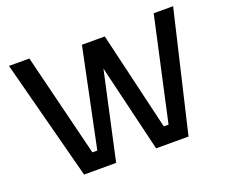

<svg xmlns="http://www.w3.org/2000/svg" viewBox="-119 -914 1289 1097"><g transform="rotate(-20 526.0 -365.0)"><path d="M218 0 27 -730H151L306 -103H336L460 -701H599L740 -103H769L907 -730H1025L853 0H656L529 -531L413 0Z"/></g></svg>

Font: Cazoo Sans Medium
Style: Regular
Weight: 500
Designer: Jonathan Barnbrook, Julián Moncada
Foundry: Barnbrook Fonts
Version: Version 2.000;Glyphs 3.3 (3337)